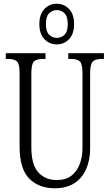

<svg xmlns="http://www.w3.org/2000/svg" viewBox="-20 -999 589 1029"><path d="M273 10Q188 10 136.5 -42Q85 -94 85 -215V-607Q85 -656 71 -669.5Q57 -683 25 -683H11V-714H224V-683H208Q176 -683 162 -669.5Q148 -656 148 -603V-210Q148 -116 185.5 -75Q223 -34 284 -34Q333 -34 363.5 -58Q394 -82 408 -121.5Q422 -161 422 -205V-606Q422 -656 408.5 -669.5Q395 -683 362 -683H346V-714H537V-683H524Q491 -683 477 -669Q463 -655 463 -604V-203Q463 -142 442 -93.5Q421 -45 379 -17.5Q337 10 273 10ZM284 -761Q245 -761 218 -789Q191 -817 191 -870Q191 -923 218 -951Q245 -979 284 -979Q323 -979 350 -951Q377 -923 377 -870Q377 -817 350 -789Q323 -761 284 -761ZM285 -796Q308 -796 325.5 -812.5Q343 -829 343 -870Q343 -911 325.5 -928Q308 -945 285 -945Q261 -945 243.5 -928Q226 -911 226 -870Q226 -829 243.5 -812.5Q261 -796 285 -796Z"/></svg>

Font: Noto Serif Ethiopic ExtraCondensed Light
Style: Regular
Weight: 300
Width: 2
Designer: Monotype Design Team
Foundry: Monotype Imaging Inc.
Version: Version 2.102; ttfautohint (v1.8.4.7-5d5b)